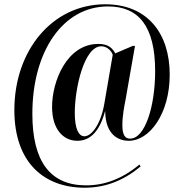

<svg xmlns="http://www.w3.org/2000/svg" viewBox="-20 -734 839 896"><path d="M375 142C472 142 556 109 636 43L631 34C549 101 468 131 382 131C216 131 131 22 131 -203C131 -495 274 -704 484 -704C629 -704 704 -609 704 -402C704 -238 657 -87 587 -87C563 -87 551 -105 551 -151C551 -191 560 -240 566 -269L610 -520H600L518 -485C504 -510 485 -529 439 -529C292 -529 223 -355 223 -235C223 -131 275 -77 341 -77C399 -77 444 -118 470 -214H471C472 -105 533 -77 581 -77C678 -77 772 -203 772 -386C772 -576 670 -714 471 -714C225 -714 47 -500 47 -220C47 25 186 142 375 142ZM374 -98C347 -98 329 -133 329 -207C329 -321 372 -518 453 -518C481 -518 501 -495 506 -478L467 -251C451 -156 408 -98 374 -98Z"/></svg>

Font: Noto Serif Display Condensed ExtraBold
Style: Italic
Weight: 800
Width: 3
Italic angle: -12°
Designer: Monotype Design Team
Foundry: Monotype Imaging Inc.
Version: Version 2.009